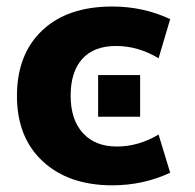

<svg xmlns="http://www.w3.org/2000/svg" viewBox="-20 -550 590 580"><path d="M319.3 -530.3Q413.1 -530.3 494.1 -492.2L459 -374Q397.5 -411.1 330.6 -411.1Q263.7 -411.1 228.5 -372.1Q193.4 -333 193.4 -260.7Q193.4 -188.5 230.5 -147.9Q267.6 -107.4 333 -107.4Q398.4 -107.4 459 -143.6L494.1 -28.3Q413.1 9.8 319.3 9.8Q187.5 9.8 109.4 -62.5Q31.2 -134.8 31.2 -260.3Q31.2 -385.7 107.4 -458Q183.6 -530.3 319.3 -530.3ZM276.4 -197.3V-323.2H403.3V-197.3Z"/></svg>

Font: GenEi M Gothic v2 Heavy
Style: Regular
Weight: 800
Version: Version 2.0